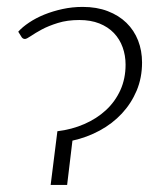

<svg xmlns="http://www.w3.org/2000/svg" viewBox="-20 -522 454 542"><path d="M381 -345.5Q381 -302.5 365.8 -266.2Q350.5 -230 324 -201.5Q297.5 -173 261.5 -153.5Q225.5 -134 184.5 -125L169.5 0H123L142 -151.5Q183 -156.5 218 -171.8Q253 -187 279 -211Q305 -235 319.8 -267.5Q334.5 -300 334.5 -339.5Q334.5 -365.5 326.2 -388.5Q318 -411.5 301.5 -428.8Q285 -446 260.5 -455.8Q236 -465.5 204 -465.5Q170 -465.5 143.5 -457.2Q117 -449 98 -438.8Q79 -428.5 67 -420.2Q55 -412 50.5 -412Q45 -412 41.5 -416.5L31.5 -432.5Q43 -445.5 62 -458.2Q81 -471 105 -480.8Q129 -490.5 156.5 -496.5Q184 -502.5 213.5 -502.5Q253 -502.5 284.2 -490.5Q315.5 -478.5 337 -457.5Q358.5 -436.5 369.8 -407.8Q381 -379 381 -345.5Z"/></svg>

Font: Lato Light
Style: Italic
Weight: 300
Italic angle: -7°
Designer: Lukasz Dziedzic
Foundry: tyPoland Lukasz Dziedzic
Version: Version 2.007; 2014-02-27